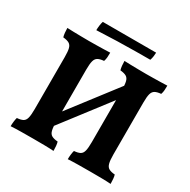

<svg xmlns="http://www.w3.org/2000/svg" viewBox="-180 -984 1139 1154"><g transform="rotate(30 389.5 -407.0)"><path d="M204.3 -47.5 162.1 -93.1 567.6 -621.3 613.8 -581.4ZM42.4 3Q42.4 -13.1 44.5 -30.1Q46.5 -47.1 50 -58.3Q77 -60.3 91.5 -68.3Q106 -76.3 111.2 -97.4Q116.4 -118.5 116.4 -158.3V-518.7Q116.4 -558.5 111.2 -578.5Q106 -598.6 91.5 -606.9Q77 -615.2 49.5 -617.7Q46 -629.4 44.2 -646.1Q42.4 -662.9 42.4 -679Q60.4 -678 86.9 -677.5Q113.5 -677 142.3 -676.5Q171.1 -676 193.7 -676Q216.8 -676 243 -676.5Q269.3 -677 294.5 -677.5Q319.8 -678 339.8 -679Q339.8 -662.3 338.8 -647.2Q337.8 -632 332.7 -617.7Q306.2 -615.7 291.5 -607.4Q276.7 -599.2 271.3 -578.8Q265.8 -558.5 265.8 -518.7V-158.3Q265.8 -118.5 271.3 -97.4Q276.7 -76.3 291.7 -68.3Q306.7 -60.3 333.2 -58.3Q336.7 -47.7 338.3 -30.9Q339.8 -14.1 339.8 3Q314 1 277 0.5Q239.9 0 198.9 0Q157.9 0 115.5 0.5Q73.1 1 42.4 3ZM438.8 3Q438.8 -13.1 440.9 -30.1Q442.9 -47.1 446.4 -58.3Q473.4 -60.3 487.9 -68.3Q502.4 -76.3 507.6 -97.4Q512.8 -118.5 512.8 -158.3V-518.7Q512.8 -558.5 507.6 -578.5Q502.4 -598.6 487.9 -606.9Q473.4 -615.2 445.9 -617.7Q442.4 -629.4 440.6 -646.1Q438.8 -662.9 438.8 -679Q456.8 -678 483.3 -677.5Q509.9 -677 538.7 -676.5Q567.5 -676 590.1 -676Q613.1 -676 639.4 -676.5Q665.7 -677 690.9 -677.5Q716.2 -678 736.2 -679Q736.2 -662.3 735.2 -647.2Q734.2 -632 729.1 -617.7Q702.6 -615.7 687.8 -607.4Q673.1 -599.2 667.6 -578.8Q662.2 -558.5 662.2 -518.7V-158.3Q662.2 -118.5 667.9 -97.4Q673.6 -76.3 688.4 -68.3Q703.1 -60.3 729.6 -58.3Q733.1 -47.7 734.6 -30.9Q736.2 -14.1 736.2 3Q710.3 1 673.3 0.5Q636.3 0 595.3 0Q554.3 0 511.9 0.5Q469.5 1 438.8 3ZM578.8 -817Q578.8 -807 576.8 -791.8Q574.8 -776.7 569.8 -762.5Q526.2 -762.5 467.6 -762Q409.1 -761.5 341.1 -759.7Q273.2 -757.9 199.7 -754.3Q199.7 -767.6 201.9 -786Q204.2 -804.4 208.7 -817Z"/></g></svg>

Font: Vollkorn
Style: Regular
Weight: 400
Designer: Friedrich Althausen
Foundry: Friedrich Althausen
Version: Version 5.001